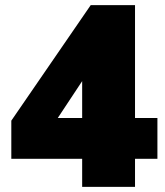

<svg xmlns="http://www.w3.org/2000/svg" viewBox="-20 -725 640 745"><path d="M298.8 0V-108.9H23.9V-256.8L332 -705.1H503.9V-267.1H590.8V-108.9H503.9V0ZM298.8 -267.1V-410.2L204.1 -267.1Z"/></svg>

Font: Mulish ExtraBlack
Style: Regular
Weight: 1000
Designer: Vernon Adams
Foundry: Vernon Adams
Version: Version 3.603; ttfautohint (v1.8.3)